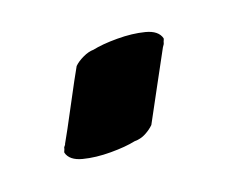

<svg xmlns="http://www.w3.org/2000/svg" viewBox="-43 -861 309 261"><g transform="rotate(-20 111.5 -731.0)"><path d="M24 -687Q24 -688 25.5 -689.5Q27 -691 27 -692Q30 -697 37 -710Q44 -723 52.5 -739Q61 -755 68 -768Q75 -781 78 -786Q83 -791 91.5 -795Q100 -799 107 -799Q121 -802 142.5 -802Q164 -802 181.5 -797.5Q199 -793 202 -781Q202 -780 201 -778Q200 -776 200 -775Q200 -774 197 -770Q187 -752 172 -724Q157 -696 146 -676Q141 -671 133.5 -667Q126 -663 117 -663Q103 -660 81.5 -660Q60 -660 42.5 -664.5Q25 -669 22 -681Q22 -682 23 -684Q24 -686 24 -687Z"/></g></svg>

Font: Nerko One
Style: Regular
Weight: 400
Designer: Nermin Kahrimanovic
Foundry: Nermin Kahrimanovic
Version: Version 1.101